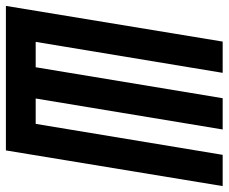

<svg xmlns="http://www.w3.org/2000/svg" viewBox="-83 -693 775 651"><g transform="rotate(90 304.5 -367.5)"><path d="M-1 0 120 -735H226L121 -101H207L312 -735H418L313 -101H399L504 -735H610L489 0Z"/></g></svg>

Font: Iosevka Extended Oblique
Style: Bold
Weight: 700
Width: 7
Italic angle: -9°
Monospace: yes
Designer: Belleve Invis
Foundry: Belleve Invis
Version: Version 32.5.0; ttfautohint (v1.8.4)